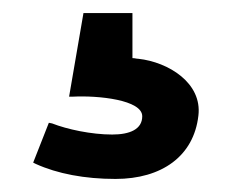

<svg xmlns="http://www.w3.org/2000/svg" viewBox="-20 -39 355 294"><path d="M283.8 138C289.8 88 237.8 56 191.8 51C188.8 51 186.8 50 182.8 50V-19H107.8L85.8 109H91.8C130.8 107 197.8 114 197.8 139C197.8 159 178.8 167 151.8 167C119.8 167 82.8 159 59.8 150L54.8 149L30.8 210L34.8 212C67.8 227 109.8 235 156.8 235C227.8 235 276.8 200 283.8 138Z"/></svg>

Font: Charger
Style: Bd
Weight: 400
Designer: Jasper
Foundry: Cannot Into Space Fonts
Version: Version 0.98